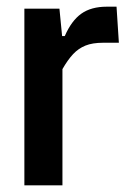

<svg xmlns="http://www.w3.org/2000/svg" viewBox="-20 -555 400 575"><path d="M53 0V-529H158L166 -447H174Q194 -493 223.5 -514Q253 -535 300 -535H329L336 -427H289Q257 -427 236 -418.5Q215 -410 199 -393Q183 -376 167 -348V0Z"/></svg>

Font: Hubot Sans Condensed ExtraLight Medium
Style: Regular
Weight: 500
Version: Version 2.000